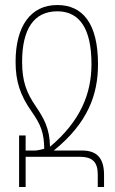

<svg xmlns="http://www.w3.org/2000/svg" viewBox="-20 -744 458 764"><path d="M179 -160C178 -233 154 -274 123 -320C86 -374 68 -419 68 -498C68 -627 114 -699 208 -699C298 -699 344 -628 344 -489C344 -371 300 -262 179 -160ZM121 -145H82V-205H56V0H82V-120H298C351 -120 369 -96 369 -49V0H394V-48C394 -112 368 -145 307 -145H194C329 -254 370 -367 370 -488C370 -651 309 -724 208 -724C102 -724 42 -640 42 -498C42 -421 60 -365 106 -300C144 -246 155 -214 156 -152C150 -150 133 -146 121 -145Z"/></svg>

Font: Noto Sans Armenian ExtraCondensed Thin
Style: Regular
Weight: 100
Width: 2
Designer: Monotype Design Team
Foundry: Monotype Imaging Inc.
Version: Version 2.008